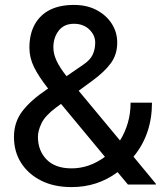

<svg xmlns="http://www.w3.org/2000/svg" viewBox="-20 -741 669 771"><path d="M267.6 10.3Q196.8 10.3 145.5 -15.6Q93.8 -41.5 64.9 -86.7Q36.1 -131.8 36.1 -191.4Q36.1 -250 69.3 -293.9Q102.5 -337.9 168.5 -382.3Q171.4 -384.8 173.3 -385.3Q135.3 -433.6 116.7 -471.4Q98.1 -509.3 98.1 -549.3Q98.1 -604 119.6 -643.1Q164.1 -721.2 276.9 -721.2Q329.1 -721.2 367.7 -700.7Q406.7 -680.2 428.7 -646Q450.7 -611.8 450.7 -569.8Q450.7 -522 425 -487.1Q399.4 -452.1 349.1 -415.5L295.9 -376.5L461.9 -176.8Q481.9 -208.5 493.2 -247.1Q504.4 -285.6 504.4 -328.6H590.3Q590.3 -201.2 516.1 -111.8L606.4 -2.4L605.5 0H493.7L452.1 -49.8Q371.6 10.3 267.6 10.3ZM247.1 -435.1 314.5 -481.4Q342.3 -500 352.3 -521.7Q362.3 -543.5 362.3 -569.8Q362.3 -599.6 338.6 -622.6Q314.9 -645.5 276.9 -645.5Q237.3 -645.5 215.8 -617.9Q194.3 -590.3 194.3 -550.3Q194.3 -524.4 207.5 -496.3Q220.7 -468.3 247.1 -435.1ZM267.6 -64.9Q338.4 -64.9 401.4 -111.3L225.1 -323.7L205.6 -309.6Q161.1 -276.4 146.7 -246.1Q132.3 -215.8 132.3 -191.4Q132.3 -136.2 167 -100.6Q201.7 -64.9 267.6 -64.9Z"/></svg>

Font: Suwannaphum
Style: Regular
Weight: 400
Designer: Danh Hong
Version: Version 8.002; ttfautohint (v1.8.3)